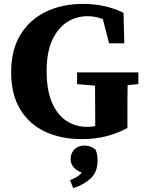

<svg xmlns="http://www.w3.org/2000/svg" viewBox="-20 -695 749 984"><path d="M397 18Q292 18 210.5 -20.5Q129 -59 83 -135.5Q37 -212 37 -325Q37 -437 83.5 -515Q130 -593 213.5 -634Q297 -675 407 -675Q466 -675 519.5 -662.5Q573 -650 613 -629L617 -473H539L507 -597Q470 -612 428 -612Q371 -612 323.5 -581.5Q276 -551 247.5 -489Q219 -427 219 -330Q219 -234 246 -170.5Q273 -107 320 -76Q367 -45 425 -45Q451 -45 468 -49V-86Q468 -129 467.5 -171Q467 -213 467 -256L375 -264V-324H689V-264L634 -259Q633 -216 633 -172Q633 -128 633 -84V-39Q583 -12 525.5 3Q468 18 397 18ZM480 129Q480 187 444 220Q408 253 355 269L339 228Q380 213 399 190Q368 177 355 159.5Q342 142 342 120Q342 90 361.5 70.5Q381 51 413 51Q446 51 470 72Q475 85 477.5 98Q480 111 480 129Z"/></svg>

Font: Source Serif 4 SmText
Style: Bold
Weight: 700
Designer: Frank Grießhammer
Foundry: Adobe
Version: Version 4.005;hotconv 1.1.0;makeotfexe 2.6.0